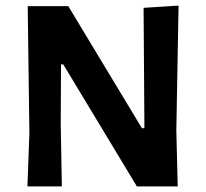

<svg xmlns="http://www.w3.org/2000/svg" viewBox="-20 -666 735 686"><path d="M618 -646 610 -199 615 0H469L206 -436H198L197 -222L201 0H78L85 -190L79 -644H224L487 -208H496L493 -638Z"/></svg>

Font: Alegreya Sans SC
Style: Bold
Weight: 700
Designer: Juan Pablo del Peral
Foundry: Huerta Tipografica
Version: Version 2.007